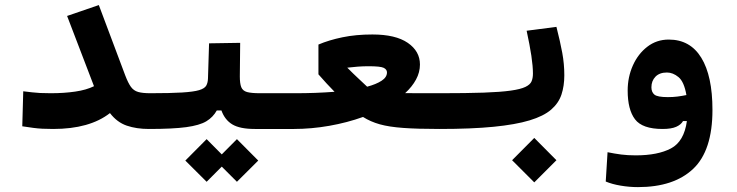

<svg xmlns="http://www.w3.org/2000/svg" viewBox="-20 -515 2970 774"><path d="M194.3 4.9Q168.9 4.9 150.6 3.9Q132.3 2.9 114 0.5Q95.7 -2 69.8 -5.9L73.7 -147Q94.2 -144.5 109.4 -142.8Q124.5 -141.1 141.6 -140.1Q158.7 -139.2 184.6 -139.2Q238.8 -139.2 283.4 -145.8Q328.1 -152.3 358.9 -167.5L250.5 -450.7L378.4 -494.6L484.9 -210.9Q496.6 -180.2 507.8 -164.8Q519 -149.4 536.9 -144.3Q554.7 -139.2 585.9 -139.2Q622.6 -139.2 622.6 -75.7Q622.6 4.9 580.1 4.9Q530.3 4.9 491 -8.5Q451.7 -22 423.3 -59.1Q341.3 4.9 194.3 4.9Z M580.1 4.9 585.9 -139.2Q667 -139.2 713.9 -142.1Q760.7 -145 782.7 -151.6Q804.7 -158.2 811.3 -169.7Q817.9 -181.2 818.4 -198.7L822.8 -340.3L948.2 -342.3L946.8 -206.5Q946.8 -178.2 952.6 -163.6Q958.5 -148.9 975.8 -144Q993.2 -139.2 1028.3 -139.2H1171.9Q1208.5 -139.2 1208.5 -75.7Q1208.5 -34.2 1196 -14.6Q1183.6 4.9 1166 4.9H1007.3Q947.3 4.9 916.7 -13.4Q886.2 -31.7 872.6 -69.8H854Q838.9 -42.5 811.8 -26.1Q784.7 -9.8 730.7 -2.4Q676.8 4.9 580.1 4.9ZM935.1 217.8 874 156.7 813 217.8 727.1 132.3 813 45.9 874 107.4 935.1 45.9 1021 132.3Z M1164.1 4.9 1171.9 -139.2Q1210.4 -139.2 1250.5 -140.6Q1290.5 -142.1 1328.6 -145Q1296.9 -177.2 1263.7 -215.3V-335.4Q1306.2 -353.5 1360.4 -364.7Q1414.6 -376 1481.4 -376Q1574.7 -376 1623.8 -342.3Q1672.9 -308.6 1672.9 -254.9Q1672.9 -223.6 1657.2 -194.6Q1641.6 -165.5 1613.3 -139.6Q1641.1 -139.2 1677 -139.2Q1712.9 -139.2 1758.8 -139.2Q1797.4 -139.2 1806.9 -120.8Q1816.4 -102.5 1816.4 -67.9Q1816.4 -26.4 1803.5 -10.7Q1790.5 4.9 1751 4.9Q1662.6 4.9 1605.5 0.7Q1548.3 -3.4 1511 -13.9Q1473.6 -24.4 1443.4 -43.5Q1379.4 -20.5 1307.4 -7.8Q1235.4 4.9 1164.1 4.9ZM1460 -165.5Q1496.6 -175.3 1518.3 -189.5Q1540 -203.6 1540 -223.1Q1540 -234.9 1526.9 -241.5Q1513.7 -248 1465.8 -248Q1443.4 -248 1421.6 -246.3Q1399.9 -244.6 1379.9 -242.2Q1406.7 -215.3 1422.6 -200.7Q1438.5 -186 1458.5 -167Q1459.5 -166 1460 -165.5Z M1752 4.9Q1737.8 4.9 1730.7 -13.2Q1723.6 -31.2 1723.6 -75.7Q1723.6 -115.2 1734.6 -127.2Q1745.6 -139.2 1757.8 -139.2Q1862.3 -139.2 1930.4 -141.6Q1998.5 -144 2038.6 -149.7Q2078.6 -155.3 2097.9 -164.6Q2117.2 -173.8 2122.8 -187Q2128.4 -200.2 2128.4 -218.3Q2128.4 -247.6 2122.1 -290Q2115.7 -332.5 2103 -391.1L2223.1 -406.7Q2238.3 -347.2 2246.6 -302.2Q2254.9 -257.3 2254.9 -211.4Q2254.9 -168.5 2243.4 -133.8Q2231.9 -99.1 2201.7 -73Q2171.4 -46.9 2115 -29.8Q2058.6 -12.7 1969.7 -3.9Q1880.9 4.9 1752 4.9ZM2133.8 220.2 2044.4 130.9 2133.8 41 2223.1 130.9Z M2551.8 239.3Q2517.1 239.3 2482.2 233.4Q2447.3 227.5 2421.9 216.8L2429.2 98.6Q2458 104.5 2484.1 107.9Q2510.3 111.3 2543 111.3Q2631.8 111.3 2684.8 83.3Q2737.8 55.2 2749 -26.9H2733.4Q2725.1 -12.2 2705.6 -3.7Q2686 4.9 2650.9 4.9Q2569.3 4.9 2539.8 -34.2Q2510.3 -73.2 2510.3 -149.9Q2510.3 -204.1 2531.2 -251Q2552.2 -297.9 2589.6 -326.7Q2627 -355.5 2675.8 -355.5Q2762.2 -355.5 2807.1 -282.2Q2852.1 -209 2852.1 -71.8Q2852.1 92.3 2774.2 165.8Q2696.3 239.3 2551.8 239.3ZM2747.1 -131.8Q2737.8 -185.5 2715.3 -204.1Q2692.9 -222.7 2668.5 -222.7Q2638.7 -222.7 2622.3 -205.8Q2606 -189 2606 -163.1Q2606 -143.6 2618.2 -133.5Q2630.4 -123.5 2672.4 -123.5Q2692.9 -123.5 2710.4 -125.7Q2728 -127.9 2747.1 -131.8Z"/></svg>

Font: Cascadia Mono PL
Style: Bold
Weight: 700
Monospace: yes
Designer: Aaron Bell
Foundry: Saja Typeworks
Version: Version 2404.023; ttfautohint (v1.8.4)